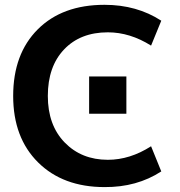

<svg xmlns="http://www.w3.org/2000/svg" viewBox="-20 -760 742 790"><path d="M346.7 -292V-445.3H500V-292ZM423.8 -627Q310.5 -627 243.7 -556.6Q176.8 -486.3 176.8 -365.2Q176.8 -245.1 246.1 -173.8Q315.4 -102.5 423.8 -102.5Q514.6 -102.5 601.6 -158.2L643.6 -54.7Q543 10.7 410.2 9.8Q239.3 9.8 136.7 -91.8Q34.2 -193.4 34.2 -365.2Q34.2 -538.1 135.3 -639.2Q236.3 -740.2 410.2 -740.2Q543 -740.2 643.6 -674.8L601.6 -572.3Q514.6 -627 423.8 -627Z"/></svg>

Font: Mgen+ 1c bold
Style: Bold
Weight: 700
Designer: [Source Han Sans]
Ryoko NISHIZUKA  (kana & ideographs); Paul D. Hunt (Latin, Greek & Cyrillic); Wenlong ZHANG  (bopomofo
Version: Version 1.059.20150602